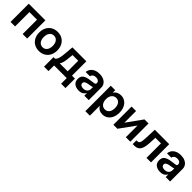

<svg xmlns="http://www.w3.org/2000/svg" viewBox="390 -2083 3843 3843"><g transform="rotate(45 2312.0 -161.5)"><path d="M524.4 -515.6V0H396.5V-406.2H181.6V0H53.7V-515.6Z M864.3 11.7Q788.1 11.7 730.2 -22Q672.4 -55.7 640.4 -116.2Q608.4 -176.8 608.4 -257.3Q608.4 -337.4 640.4 -398.4Q672.4 -459.5 730.2 -493.4Q788.1 -527.3 864.3 -527.3Q940.9 -527.3 998.5 -493.4Q1056.2 -459.5 1088.1 -398.4Q1120.1 -337.4 1120.1 -257.3Q1120.1 -177.2 1088.1 -116.7Q1056.2 -56.2 998.5 -22.2Q940.9 11.7 864.3 11.7ZM864.3 -94.2Q922.4 -94.2 956.8 -137.9Q991.2 -181.6 991.2 -257.3Q991.2 -333.5 956.5 -377.4Q921.9 -421.4 864.3 -421.4Q806.6 -421.4 772 -377.4Q737.3 -333.5 737.3 -257.3Q737.3 -181.2 772 -137.7Q806.6 -94.2 864.3 -94.2Z M1160.6 158.7V-109.4H1203.6Q1237.8 -136.2 1252 -189Q1266.1 -241.7 1273.9 -328.6L1289.6 -515.6H1684.1V-109.4H1767.6V158.7H1644V0H1286.6V158.7ZM1335.9 -109.4H1561.5V-408.2H1399.9L1392.1 -328.6Q1386.2 -252.4 1374 -198.2Q1361.8 -144 1335.9 -109.4Z M1988.8 8.3Q1911.6 8.3 1861.3 -30.3Q1811 -68.8 1811 -146Q1811 -204.6 1839.4 -236.8Q1867.7 -269 1913.8 -283.7Q1960 -298.3 2013.2 -304.2Q2084.5 -312 2112.8 -318.6Q2141.1 -325.2 2141.1 -351.6V-355Q2141.1 -387.2 2116.7 -407.5Q2092.3 -427.7 2049.3 -427.7Q2005.4 -427.7 1978 -407.2Q1950.7 -386.7 1948.2 -354.5H1825.7Q1828.6 -402.3 1856 -441.2Q1883.3 -480 1932.6 -503.2Q1981.9 -526.4 2050.8 -526.4Q2117.7 -526.4 2166.3 -504.2Q2214.8 -481.9 2241.2 -443.1Q2267.6 -404.3 2267.6 -354.5V0H2142.1V-72.8H2140.1Q2121.6 -37.6 2086.2 -14.6Q2050.8 8.3 1988.8 8.3ZM2021.5 -85Q2079.6 -85 2110.8 -115.5Q2142.1 -146 2142.1 -190.4V-245.1Q2130.4 -237.8 2099.1 -231.9Q2067.9 -226.1 2030.3 -220.2Q1991.7 -214.4 1963.4 -198.2Q1935.1 -182.1 1935.1 -147.9Q1935.1 -118.2 1958.5 -101.6Q1981.9 -85 2021.5 -85Z M2375.5 204.1V-515.6H2501.5V-444.3H2502.9Q2527.3 -485.4 2567.9 -505.9Q2608.4 -526.4 2658.7 -526.4Q2724.6 -526.4 2774.9 -492.4Q2825.2 -458.5 2853 -397.9Q2880.9 -337.4 2880.9 -258.3Q2880.9 -177.7 2853.3 -117.2Q2825.7 -56.6 2775.4 -22.9Q2725.1 10.7 2657.7 10.7Q2607.4 10.7 2568.1 -11.5Q2528.8 -33.7 2504.9 -77.1H2503.4V204.1ZM2627 -95.7Q2683.1 -95.7 2717.5 -137.7Q2752 -179.7 2752 -258.3Q2752 -336.4 2717.5 -378.7Q2683.1 -420.9 2627 -420.9Q2567.9 -420.9 2532.2 -376.5Q2496.6 -332 2496.6 -258.3Q2496.6 -184.1 2532.2 -139.9Q2567.9 -95.7 2627 -95.7Z M3443.8 0H3317.4V-329.6H3316.4L3078.1 0H2964.8V-515.6H3091.3V-186.5H3092.3L3328.6 -515.6H3443.8Z M3511.7 0V-106H3533.7Q3562 -106 3578.1 -119.6Q3594.2 -133.3 3601.8 -171.1Q3609.4 -209 3612.3 -282.2L3621.6 -515.6H4029.8V0H3901.9V-410.2H3744.1L3736.3 -255.4Q3729.5 -120.6 3688.5 -60.3Q3647.5 0 3562 0Z M4291.5 8.3Q4214.4 8.3 4164.1 -30.3Q4113.8 -68.8 4113.8 -146Q4113.8 -204.6 4142.1 -236.8Q4170.4 -269 4216.6 -283.7Q4262.7 -298.3 4315.9 -304.2Q4387.2 -312 4415.5 -318.6Q4443.8 -325.2 4443.8 -351.6V-355Q4443.8 -387.2 4419.4 -407.5Q4395 -427.7 4352.1 -427.7Q4308.1 -427.7 4280.8 -407.2Q4253.4 -386.7 4251 -354.5H4128.4Q4131.3 -402.3 4158.7 -441.2Q4186 -480 4235.4 -503.2Q4284.7 -526.4 4353.5 -526.4Q4420.4 -526.4 4469 -504.2Q4517.6 -481.9 4543.9 -443.1Q4570.3 -404.3 4570.3 -354.5V0H4444.8V-72.8H4442.9Q4424.3 -37.6 4388.9 -14.6Q4353.5 8.3 4291.5 8.3ZM4324.2 -85Q4382.3 -85 4413.6 -115.5Q4444.8 -146 4444.8 -190.4V-245.1Q4433.1 -237.8 4401.9 -231.9Q4370.6 -226.1 4333 -220.2Q4294.4 -214.4 4266.1 -198.2Q4237.8 -182.1 4237.8 -147.9Q4237.8 -118.2 4261.2 -101.6Q4284.7 -85 4324.2 -85Z"/></g></svg>

Font: Inter Display Semi Bold
Style: Regular
Weight: 600
Designer: Rasmus Andersson
Foundry: rsms
Version: Version 4.000;git-37864ae